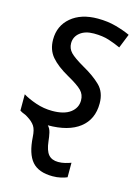

<svg xmlns="http://www.w3.org/2000/svg" viewBox="-119 -613 670 920"><g transform="rotate(15 216.0 -153.0)"><path d="M235 240Q165 240 132.5 202.5Q100 165 95 83Q93 47 81.5 29.5Q70 12 46 -3Q36 -10 26 -13.5Q16 -17 5 -24V-105Q31 -89 70.5 -75.5Q110 -62 152 -62Q211 -62 242 -85.5Q273 -109 273 -146Q273 -175 254 -194.5Q235 -214 183 -243Q126 -275 97 -309Q68 -343 68 -394Q68 -462 117.5 -504Q167 -546 250 -546Q299 -546 340.5 -534.5Q382 -523 412 -509L384 -439Q358 -451 326 -461.5Q294 -472 250 -472Q207 -472 181.5 -451.5Q156 -431 156 -399Q156 -373 174 -354Q192 -335 244 -305Q296 -276 329.5 -243.5Q363 -211 363 -155Q363 -76 307.5 -33Q252 10 150 10Q162 22 166.5 42Q171 62 173 83Q178 128 194.5 147.5Q211 167 243 167Q260 167 276.5 163Q293 159 306 154V226Q295 231 276 235.5Q257 240 235 240Z"/></g></svg>

Font: Manna Sans
Style: Italic
Weight: 400
Italic angle: -12°
Designer: Monotype Design Team
Foundry: Monotype Imaging Inc.
Version: Version 2.001.1; ttfautohint (v1.8.2)